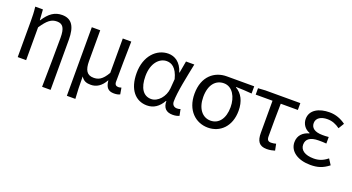

<svg xmlns="http://www.w3.org/2000/svg" viewBox="-50 -1155 3581 1952"><g transform="rotate(20 1740.5 -179.0)"><path d="M428 199H520V-344C520 -485 476 -557 372 -557C292 -557 234 -517 178 -429H175L167 -543H84C91 -486 92 -438 92 -394V0H183V-355C244 -446 284 -477 345 -477C409 -477 434 -436 434 -332C434 -175 431 22 428 199Z M787 -543H696V199H788C783 114 780 66 780 -41C807 2 842 11 885 11C945 11 997 -20 1037 -92H1039C1046 -19 1073 13 1137 13C1166 13 1185 8 1201 0L1189 -69C1176 -65 1166 -63 1157 -63C1133 -63 1117 -75 1117 -106C1117 -239 1120 -394 1123 -543H1031V-171C980 -82 937 -66 887 -66C815 -66 787 -114 787 -210Z M1493 13C1564 13 1620 -24 1661 -97H1665C1665 -24 1701 13 1772 13C1804 13 1826 6 1842 -1L1828 -70C1818 -65 1806 -63 1791 -63C1760 -63 1737 -82 1737 -119C1737 -220 1776 -399 1805 -543H1715L1692 -414H1689C1657 -518 1590 -557 1521 -557C1396 -557 1283 -448 1283 -262C1283 -84 1369 13 1493 13ZM1511 -63C1427 -63 1378 -134 1378 -263C1378 -406 1454 -480 1531 -480C1581 -480 1638 -453 1668 -335L1660 -232C1652 -140 1583 -63 1511 -63Z M2152 13C2284 13 2389 -85 2389 -254C2389 -358 2350 -431 2282 -470V-474C2342 -473 2392 -470 2453 -465V-543H2156C2027 -543 1908 -456 1908 -265C1908 -86 2020 13 2152 13ZM2153 -63C2065 -63 2003 -141 2003 -265C2003 -401 2069 -467 2154 -467C2248 -467 2300 -369 2300 -261C2300 -136 2241 -63 2153 -63Z M2789 13C2824 13 2853 6 2876 -1L2862 -71C2843 -66 2828 -63 2809 -63C2778 -63 2764 -77 2764 -116C2764 -229 2764 -344 2767 -469H2952V-543H2574L2496 -538V-469H2678V-122C2678 -34 2706 13 2789 13Z M3261 13C3337 13 3393 -3 3458 -54L3419 -115C3368 -74 3323 -60 3270 -60C3177 -60 3123 -97 3123 -157C3123 -217 3168 -250 3257 -250C3284 -250 3310 -250 3341 -247V-318C3314 -315 3295 -315 3274 -315C3186 -315 3149 -350 3149 -399C3149 -455 3200 -484 3268 -484C3319 -484 3361 -467 3404 -436L3441 -497C3390 -534 3333 -557 3265 -557C3153 -557 3058 -510 3058 -411C3058 -360 3088 -310 3144 -290V-285C3083 -269 3031 -227 3031 -150C3031 -50 3127 13 3261 13Z"/></g></svg>

Font: Spoqa Han Sans Neo
Style: Regular
Weight: 400
Designer: [Spoqa Han Sans Neo] Dong-huui Kim ___ Younghwa Kang ___ Yujin Lee ___ [Noto Sans] Ryoko NISHIZUKA ____ (kana & ideograp
Foundry: Spoqa (http://www.spoqa-han-sans.com)
Version: Version 1.100;hotconv 1.0.109;makeotfexe 2.5.65596